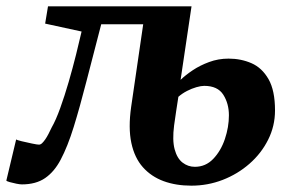

<svg xmlns="http://www.w3.org/2000/svg" viewBox="-51 -574 925 606"><path d="M442 -497.5H268.5Q242.5 -398.5 221.8 -317.2Q201 -236 181.8 -173.8Q162.5 -111.5 140.5 -70Q120.5 -32 91.5 -12Q62.5 8 18 8Q12 8 0.8 5.8Q-10.5 3.5 -20.2 0.8Q-30 -2 -31 -4L0 -134Q2 -132 17.5 -128.2Q33 -124.5 49.8 -121Q66.5 -117.5 72 -117.5Q77 -117.5 81.8 -122Q86.5 -126.5 91.8 -134Q97 -141.5 102 -151.2Q107 -161 112 -171.5Q125.5 -195 139.2 -233.2Q153 -271.5 165.8 -315.5Q178.5 -359.5 189 -401.5Q199.5 -443.5 206.5 -474.5L91.5 -499.5L100.5 -554H553.5ZM553 12Q504.5 12 465.5 -2.2Q426.5 -16.5 400 -46.2Q373.5 -76 363.5 -123.2Q353.5 -170.5 363 -237L401 -497.5L445.5 -531L553.5 -554L519 -322Q534.5 -337 557.2 -352.2Q580 -367.5 609 -378.2Q638 -389 670.5 -389Q709.5 -389 742.8 -374.5Q776 -360 796.5 -324.2Q817 -288.5 817 -225.5Q817 -176 795.2 -132.8Q773.5 -89.5 736.2 -57Q699 -24.5 651.8 -6.2Q604.5 12 553 12ZM564 -47.5Q598 -47.5 622 -72.5Q646 -97.5 658.8 -135.2Q671.5 -173 671.5 -210Q671.5 -247 653.8 -275Q636 -303 593.5 -303Q583.5 -303 568.8 -298.8Q554 -294.5 539 -286.8Q524 -279 512 -268.5Q508.5 -246 505 -223.2Q501.5 -200.5 498.5 -178Q492.5 -131.5 500.2 -102.8Q508 -74 525.2 -60.8Q542.5 -47.5 564 -47.5Z"/></svg>

Font: Merriweather 20pt ExtraBold
Style: Italic
Weight: 800
Italic angle: -7.8°
Version: Version 2.101